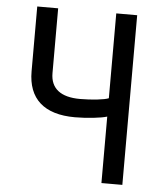

<svg xmlns="http://www.w3.org/2000/svg" viewBox="-52 -776 705 823"><g transform="rotate(5 300.0 -365.0)"><path d="M505 0V-730H415V-365C397 -357 342 -351 292 -351C209 -351 165 -385 165 -451V-730H75V-451C75 -333 144 -271 277 -271C329 -271 391 -278 415 -286V0Z"/></g></svg>

Font: Tekne LDO
Style: Regular
Weight: 400
Monospace: yes
Designer: Alessio Laiso, Mario Rullo, Paolo Rosset
Foundry: Alessio Laiso
Version: Version 1.000;hotconv 1.0.109;makeotfexe 2.5.65596